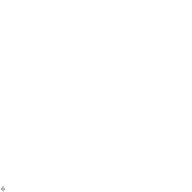

<svg xmlns="http://www.w3.org/2000/svg" viewBox="8795 -22797 44770 44770"><g transform="rotate(-45 31179.5 -412.5)"><path d="M399.5 -541.5 389.9 -475C387.8 -459.9 400.6 -450 411.3 -450H677.3C692.5 -450 704.4 -464.3 705.9 -475L715.5 -541.5C717.7 -556.6 704.9 -566.5 694.1 -566.5H428.1C413 -566.5 401.1 -552.2 399.5 -541.5ZM445.9 -516.5H661.9L659.6 -500H443.6ZM366.2 -310 325.1 -25H187.1L261.5 -541.5C263.7 -556.6 250.9 -566.5 240.1 -566.5H147.6L165.9 -693.5H258.4C273.6 -693.5 285.5 -707.8 287 -718.5L298.8 -800H436.8L425 -718.5C422.9 -703.4 435.7 -693.5 446.4 -693.5H712.4C727.6 -693.5 739.5 -707.8 741 -718.5L752.8 -800H890.8L879 -718.5C876.9 -703.4 889.7 -693.5 900.4 -693.5H975.9L957.6 -566.5H882.1C867 -566.5 855.1 -552.2 853.5 -541.5L779.1 -25H641.1L682.2 -310C684.4 -325.1 671.5 -335 660.8 -335H394.8C379.6 -335 367.7 -320.7 366.2 -310ZM412.6 -285H628.6L587.5 0C586 10.7 593.8 25 608.9 25H796.9C807.6 25 823.3 15.1 825.5 0L899.9 -516.5H975.4C986.2 -516.5 1001.9 -526.4 1004 -541.5L1029.5 -718.5C1031.1 -729.2 1023.3 -743.5 1008.1 -743.5H932.6L944.4 -825C945.9 -835.7 938.1 -850 923 -850H735C724.3 -850 708.6 -840.1 706.4 -825L694.6 -743.5H478.6L490.4 -825C491.9 -835.7 484.1 -850 469 -850H281C270.3 -850 254.6 -840.1 252.4 -825L240.6 -743.5H148.1C137.4 -743.5 121.7 -733.6 119.5 -718.5L94 -541.5C92.5 -530.8 100.3 -516.5 115.4 -516.5H207.9L133.5 0C132 10.7 139.8 25 154.9 25H342.9C353.6 25 369.3 15.1 371.5 0Z"/></g></svg>

Font: Hussar Ekologiczny
Style: Regular
Weight: 400
Foundry: Cannot Into Space Fonts
Version: Version 0.97